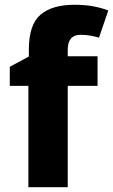

<svg xmlns="http://www.w3.org/2000/svg" viewBox="-20 -785 474 805"><path d="M389 -425V-549H264V-576Q264 -639 317 -639Q341 -639 360 -635.5Q379 -632 395 -627L434 -741Q406 -752 371 -758.5Q336 -765 292 -765Q199 -765 150 -723.5Q101 -682 101 -577V-548L21 -505V-425H99V0H264V-425Z"/></svg>

Font: Noto Sans UI Extra
Style: Regular
Weight: 800
Designer: Monotype Design Team
Foundry: Monotype Imaging Inc.
Version: Version 1.901